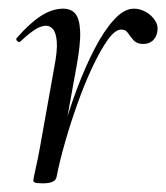

<svg xmlns="http://www.w3.org/2000/svg" viewBox="-20 -415 384 443"><path d="M110.6 -7.2 100.6 -8.2Q109 -53.2 123.6 -105.7Q138.2 -158.2 157.3 -209.2Q176.4 -260.2 198.2 -302.3Q220 -344.4 243.2 -369.7Q266.4 -395 289 -395Q302.6 -395 316 -387.7Q329.4 -380.4 337.6 -368Q345.8 -355.6 342.8 -341Q340.2 -328 331.8 -320.8Q323.4 -313.6 310.8 -313.6Q295.8 -313.6 288.4 -321.9Q281 -330.2 275.5 -338.5Q270 -346.8 259.8 -346.8Q245.6 -346.8 228.8 -323.3Q212 -299.8 193.9 -261.6Q175.8 -223.4 159.5 -177.9Q143.2 -132.4 130.3 -87.4Q117.4 -42.4 110.6 -7.2ZM79.4 8Q65.2 8 61 6.3Q56.8 4.6 56.8 1.6Q56.8 -1.6 62.4 -26.4Q68 -51.2 72 -74L105 -258.6Q112.8 -298.8 111 -319.3Q109.2 -339.8 102.3 -347.7Q95.4 -355.6 86.6 -355.6Q72.8 -355.6 56.7 -344Q40.6 -332.4 26.4 -318.8Q24 -316.4 20 -320.1Q16 -323.8 18.4 -327Q48 -361.2 74.2 -378.1Q100.4 -395 126 -395Q144 -395 153.8 -383.4Q163.6 -371.8 164.9 -342.8Q166.2 -313.8 156.4 -261L110.6 -7.2Q108.4 8 79.4 8Z"/></svg>

Font: Cormorant Garamond Light
Style: Italic
Weight: 300
Italic angle: -10°
Designer: Christian Thalmann (Catharsis Fonts)
Foundry: Catharsis Fonts
Version: Version 4.001